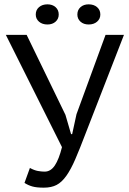

<svg xmlns="http://www.w3.org/2000/svg" viewBox="-20 -861 593 886"><path d="M282 -331 308 -242H313L333 -334L467 -700H552L375 -245Q348 -174 327.5 -126.5Q307 -79 286 -49.5Q265 -20 241 -7.5Q217 5 182 5Q149 5 129.5 -0.5Q110 -6 93 -17L118 -86Q138 -75 155 -72Q172 -69 186 -69Q214 -69 233 -97.5Q252 -126 266 -182L7 -700H103ZM145 -794Q145 -815 160 -828Q175 -841 199 -841Q222 -841 236.5 -828Q251 -815 251 -794Q251 -774 236.5 -761Q222 -748 199 -748Q175 -748 160 -761Q145 -774 145 -794ZM337 -794Q337 -815 351.5 -828Q366 -841 389 -841Q413 -841 428 -828Q443 -815 443 -794Q443 -774 428 -761Q413 -748 389 -748Q366 -748 351.5 -761Q337 -774 337 -794Z"/></svg>

Font: PTSans
Style: Regular
Weight: 400
Designer: A.Korolkova, O.Umpeleva, V.Yefimov
Foundry: ParaType Ltd
Version: Version 2.003W OFL